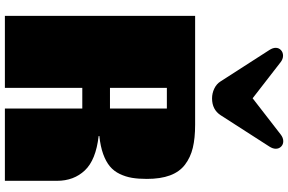

<svg xmlns="http://www.w3.org/2000/svg" viewBox="-217 -963 1180 786"><g transform="rotate(90 373.0 -570.0)"><path d="M44.9 0ZM313 -883.3 184.6 -1083Q175.8 -1096.7 175.8 -1108.4Q175.8 -1121.6 185.1 -1130.1Q194.3 -1138.7 208 -1138.7Q221.7 -1138.7 234.4 -1128.9L382.3 -1014.2L530.3 -1128.9Q543.9 -1139.6 558.1 -1139.6Q571.3 -1139.6 580.1 -1130.9Q588.9 -1122.1 588.9 -1108.9Q588.9 -1096.7 580.1 -1083L451.7 -883.3Q428.7 -848.1 382.8 -848.1Q361.8 -848.1 342.8 -857.2Q323.7 -866.2 313 -883.3ZM339.8 -430.2H424.3V-663.1H339.8ZM536.6 -386.7 537.1 -383.8Q634.8 -372.6 677.5 -327.4Q720.2 -282.2 720.2 -213.4V0H424.3V-316.9H339.8V0H44.9V-778.8H490.7Q545.9 -778.8 585.2 -769.3Q624.5 -759.8 654.1 -737.3Q683.6 -714.8 698 -676Q712.4 -637.2 712.4 -581.1Q712.4 -546.4 708 -520.3Q703.6 -494.1 692.1 -470.2Q680.7 -446.3 661.1 -429.9Q641.6 -413.6 610.4 -402.3Q579.1 -391.1 536.6 -386.7Z"/></g></svg>

Font: Coda ExtraBold
Style: Regular
Weight: 800
Version: Version 2.001; ttfautohint (v0.8) -r 50 -G 200 -x